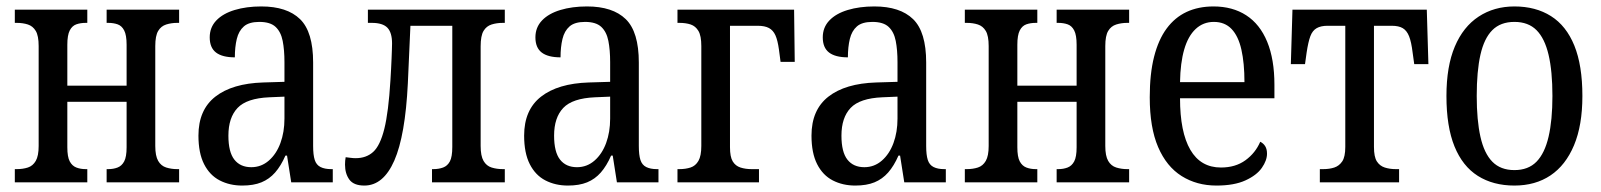

<svg xmlns="http://www.w3.org/2000/svg" viewBox="-20 -566 4970 596"><path d="M26 0V-41H32Q51 -41 66.5 -46Q82 -51 91 -66.5Q100 -82 100 -113V-423Q100 -455 91 -470Q82 -485 66.5 -490Q51 -495 32 -495H26V-536H251V-495H246Q230 -495 217 -490.5Q204 -486 196.5 -471.5Q189 -457 189 -427V-300H373V-427Q373 -457 365.5 -471.5Q358 -486 345 -490.5Q332 -495 316 -495H311V-536H536V-495H530Q512 -495 496 -490Q480 -485 471 -470Q462 -455 462 -423V-113Q462 -82 471 -66.5Q480 -51 496 -46Q512 -41 530 -41H536V0H311V-41H316Q332 -41 345 -46Q358 -51 365.5 -65Q373 -79 373 -109V-250H189V-109Q189 -79 196.5 -65Q204 -51 217 -46Q230 -41 246 -41H251V0Z M732 10Q693 10 662 -6Q631 -22 613.5 -56.5Q596 -91 596 -145Q596 -225 648.5 -266Q701 -307 797 -310L863 -312V-373Q863 -411 857.5 -439Q852 -467 835.5 -482.5Q819 -498 785 -498Q753 -498 737 -484Q721 -470 715 -445Q709 -420 709 -388Q670 -388 650.5 -403Q631 -418 631 -450Q631 -481 651.5 -502.5Q672 -524 708.5 -535Q745 -546 791 -546Q871 -546 911.5 -506.5Q952 -467 952 -372V-113Q952 -85 957 -69.5Q962 -54 975 -47.5Q988 -41 1008 -41H1013V0H884L871 -83H866Q852 -51 834 -30.5Q816 -10 791.5 0Q767 10 732 10ZM760 -47Q791 -47 814.5 -67.5Q838 -88 850.5 -122Q863 -156 863 -198V-266L816 -264Q746 -261 717.5 -231Q689 -201 689 -145Q689 -94 707.5 -70.5Q726 -47 760 -47Z M1111 10Q1078 10 1064.5 -8.5Q1051 -27 1051 -55Q1051 -61 1051.5 -67Q1052 -73 1053 -78Q1061 -77 1069 -76Q1077 -75 1084 -75Q1117 -75 1138.5 -94.5Q1160 -114 1173 -166Q1186 -218 1192 -317Q1193 -335 1194 -352Q1195 -369 1195.5 -384Q1196 -399 1196.5 -411Q1197 -423 1197 -431Q1197 -465 1182.5 -480Q1168 -495 1134 -495H1122V-536H1547V-495H1541Q1522 -495 1506 -490Q1490 -485 1481 -470Q1472 -455 1472 -422V-113Q1472 -82 1481 -66.5Q1490 -51 1506 -46Q1522 -41 1541 -41H1547V0H1321V-41H1325Q1342 -41 1355.5 -46Q1369 -51 1376.5 -65Q1384 -79 1384 -110V-486H1254L1246 -307Q1238 -145 1204 -67.5Q1170 10 1111 10Z M1743 10Q1704 10 1673 -6Q1642 -22 1624.5 -56.5Q1607 -91 1607 -145Q1607 -225 1659.5 -266Q1712 -307 1808 -310L1874 -312V-373Q1874 -411 1868.5 -439Q1863 -467 1846.5 -482.5Q1830 -498 1796 -498Q1764 -498 1748 -484Q1732 -470 1726 -445Q1720 -420 1720 -388Q1681 -388 1661.5 -403Q1642 -418 1642 -450Q1642 -481 1662.5 -502.5Q1683 -524 1719.5 -535Q1756 -546 1802 -546Q1882 -546 1922.5 -506.5Q1963 -467 1963 -372V-113Q1963 -85 1968 -69.5Q1973 -54 1986 -47.5Q1999 -41 2019 -41H2024V0H1895L1882 -83H1877Q1863 -51 1845 -30.5Q1827 -10 1802.5 0Q1778 10 1743 10ZM1771 -47Q1802 -47 1825.5 -67.5Q1849 -88 1861.5 -122Q1874 -156 1874 -198V-266L1827 -264Q1757 -261 1728.5 -231Q1700 -201 1700 -145Q1700 -94 1718.5 -70.5Q1737 -47 1771 -47Z M2083 0V-41H2089Q2108 -41 2123.5 -46Q2139 -51 2148 -66.5Q2157 -82 2157 -113V-423Q2157 -455 2148 -470Q2139 -485 2124 -490Q2109 -495 2089 -495H2083V-536H2445L2447 -374H2403L2398 -412Q2394 -441 2387 -456.5Q2380 -472 2367 -479Q2354 -486 2332 -486H2246V-109Q2246 -79 2254.5 -65Q2263 -51 2278.5 -46Q2294 -41 2313 -41H2336V0Z M2635 10Q2596 10 2565 -6Q2534 -22 2516.5 -56.5Q2499 -91 2499 -145Q2499 -225 2551.5 -266Q2604 -307 2700 -310L2766 -312V-373Q2766 -411 2760.5 -439Q2755 -467 2738.5 -482.5Q2722 -498 2688 -498Q2656 -498 2640 -484Q2624 -470 2618 -445Q2612 -420 2612 -388Q2573 -388 2553.5 -403Q2534 -418 2534 -450Q2534 -481 2554.5 -502.5Q2575 -524 2611.5 -535Q2648 -546 2694 -546Q2774 -546 2814.5 -506.5Q2855 -467 2855 -372V-113Q2855 -85 2860 -69.5Q2865 -54 2878 -47.5Q2891 -41 2911 -41H2916V0H2787L2774 -83H2769Q2755 -51 2737 -30.5Q2719 -10 2694.5 0Q2670 10 2635 10ZM2663 -47Q2694 -47 2717.5 -67.5Q2741 -88 2753.5 -122Q2766 -156 2766 -198V-266L2719 -264Q2649 -261 2620.5 -231Q2592 -201 2592 -145Q2592 -94 2610.5 -70.5Q2629 -47 2663 -47Z M2975 0V-41H2981Q3000 -41 3015.5 -46Q3031 -51 3040 -66.5Q3049 -82 3049 -113V-423Q3049 -455 3040 -470Q3031 -485 3015.5 -490Q3000 -495 2981 -495H2975V-536H3200V-495H3195Q3179 -495 3166 -490.5Q3153 -486 3145.5 -471.5Q3138 -457 3138 -427V-300H3322V-427Q3322 -457 3314.5 -471.5Q3307 -486 3294 -490.5Q3281 -495 3265 -495H3260V-536H3485V-495H3479Q3461 -495 3445 -490Q3429 -485 3420 -470Q3411 -455 3411 -423V-113Q3411 -82 3420 -66.5Q3429 -51 3445 -46Q3461 -41 3479 -41H3485V0H3260V-41H3265Q3281 -41 3294 -46Q3307 -51 3314.5 -65Q3322 -79 3322 -109V-250H3138V-109Q3138 -79 3145.5 -65Q3153 -51 3166 -46Q3179 -41 3195 -41H3200V0Z M3756 10Q3695 10 3648 -19.5Q3601 -49 3575 -109.5Q3549 -170 3549 -264Q3549 -337 3562.5 -390Q3576 -443 3601.5 -477.5Q3627 -512 3663.5 -529Q3700 -546 3747 -546Q3806 -546 3848.5 -518.5Q3891 -491 3913.5 -436.5Q3936 -382 3936 -303V-261H3643Q3643 -156 3675 -101Q3707 -46 3770 -46Q3815 -46 3846 -68.5Q3877 -91 3892 -126Q3902 -121 3907.5 -112Q3913 -103 3913 -89Q3913 -68 3897 -45Q3881 -22 3846 -6Q3811 10 3756 10ZM3843 -311Q3843 -370 3833.5 -412Q3824 -454 3803 -476Q3782 -498 3748 -498Q3715 -498 3691.5 -476Q3668 -454 3656 -412.5Q3644 -371 3643 -311Z M4077 0V-41H4087Q4107 -41 4122 -46Q4137 -51 4146.5 -65Q4156 -79 4156 -110V-486H4101Q4080 -486 4067 -478.5Q4054 -471 4047.5 -453.5Q4041 -436 4036 -403L4031 -367H3987L3992 -536H4409L4414 -367H4370L4365 -403Q4361 -436 4354 -453.5Q4347 -471 4334.5 -478.5Q4322 -486 4300 -486H4245V-110Q4245 -79 4254 -65Q4263 -51 4278.5 -46Q4294 -41 4313 -41H4323V0Z M4681 10Q4615 10 4567.5 -20Q4520 -50 4495 -111.5Q4470 -173 4470 -268Q4470 -360 4496 -421.5Q4522 -483 4570 -514.5Q4618 -546 4681 -546Q4747 -546 4794.5 -516Q4842 -486 4867 -424.5Q4892 -363 4892 -268Q4892 -177 4866 -115Q4840 -53 4793 -21.5Q4746 10 4681 10ZM4681 -38Q4724 -38 4749.5 -64Q4775 -90 4787 -141.5Q4799 -193 4799 -268Q4799 -345 4787 -396Q4775 -447 4749.5 -472.5Q4724 -498 4681 -498Q4638 -498 4612.5 -472.5Q4587 -447 4575.5 -396Q4564 -345 4564 -268Q4564 -193 4575.5 -141.5Q4587 -90 4612.5 -64Q4638 -38 4681 -38Z"/></svg>

Font: Noto Serif Condensed
Style: Regular
Weight: 400
Width: 3
Designer: Monotype Design Team
Foundry: Monotype Imaging Inc.
Version: Version 2.015